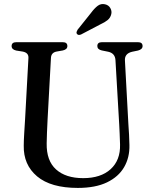

<svg xmlns="http://www.w3.org/2000/svg" viewBox="-20 -907 748 942"><path d="M565 -294.5 546.5 -612Q544.5 -645.5 511.5 -653L479.5 -659.5Q457.5 -664.5 457.5 -681Q457.5 -700 480 -700H657Q679.5 -700 679.5 -681Q679.5 -665 657 -659L628 -653Q590.5 -644 593 -609.5L610 -296Q612 -270.5 613.2 -246Q614.5 -221.5 615 -195.5Q616.5 -134.5 589 -87Q561.5 -39.5 504.8 -12.2Q448 15 362 15Q229.5 15 162 -41.8Q94.5 -98.5 96.5 -193Q96.5 -215 98.8 -253Q101 -291 103 -321L119.5 -622.5Q121 -648.5 91 -654L59.5 -659Q37 -664 37 -681Q37 -700 60 -700H288Q310.5 -700 310.5 -681Q310.5 -664.5 288.5 -659.5L257.5 -654Q231.5 -649 230 -623.5L213.5 -322Q211.5 -286 210.5 -256.5Q209.5 -227 209 -203.5Q207.5 -118.5 255 -75.8Q302.5 -33 388 -33Q474.5 -33 522.8 -77Q571 -121 569 -198Q568 -230 567 -252.5Q566 -275 565 -294.5ZM426 -843Q443 -866 459 -878.2Q475 -890.5 495 -886Q513 -882 521.2 -867.5Q529.5 -853 526 -838Q522 -820 508.2 -808.8Q494.5 -797.5 472.5 -787.5L378 -738Q364.5 -732 357.5 -740.5Q354 -745 355.8 -750.5Q357.5 -756 360.5 -761Z"/></svg>

Font: Fraunces 72pt S050
Style: Regular
Weight: 400
Version: Version 1.000; ttfautohint (v1.8.3)